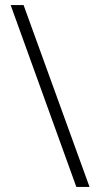

<svg xmlns="http://www.w3.org/2000/svg" viewBox="-20 -736 389 757"><path d="M73 -716 333 1H281L22 -716Z"/></svg>

Font: Noto Sans Ethiopic ExtraCondensed Light
Style: Regular
Weight: 300
Width: 2
Designer: Monotype Design Team
Foundry: Monotype Imaging Inc.
Version: Version 2.102; ttfautohint (v1.8.4.7-5d5b)